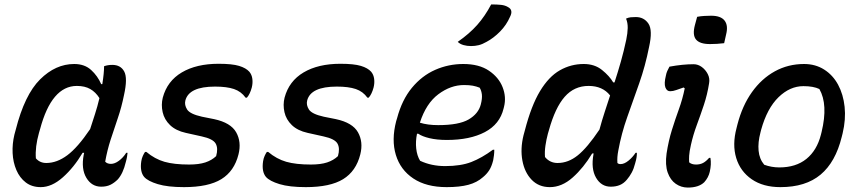

<svg xmlns="http://www.w3.org/2000/svg" viewBox="-20 -834 3890 867"><path d="M315 -545Q362 -545 391.5 -518Q421 -491 437 -454H442Q450 -504 450 -535Q467 -541 487 -541Q525 -541 541 -511Q557 -481 540 -405Q529 -350 512 -300.5Q495 -251 479.5 -203Q464 -155 455 -104Q464 -94 481 -94Q498 -94 517 -108Q536 -122 550 -144H556Q555 -135 553.5 -125.5Q552 -116 548 -102Q536 -51 512 -24Q496 -8 478.5 0.5Q461 9 437 9Q394 9 370 -31Q346 -71 358 -135Q359 -140 360 -144H353Q314 -78 264 -33.5Q214 11 164 11Q124 11 96.5 -10Q69 -31 54 -66Q39 -101 37 -142.5Q35 -184 45 -226L51 -248Q91 -406 161 -475.5Q231 -545 315 -545ZM142 -119Q160 -98 189 -98Q237 -98 284 -133Q331 -168 387 -251Q398 -285 409 -319Q420 -353 429 -391Q412 -418 387.5 -432Q363 -446 327 -446Q213 -446 161 -251L156 -234Q147 -202 143.5 -173.5Q140 -145 142 -119Z M834 -91Q878 -91 907 -100.5Q936 -110 956 -129Q966 -164 954 -185.5Q942 -207 891 -218L819 -234Q774 -244 748 -269Q722 -294 714.5 -327.5Q707 -361 715 -393Q735 -468 801 -507Q867 -546 967 -546Q1028 -546 1059.5 -536.5Q1091 -527 1106 -510Q1117 -497 1119.5 -478Q1122 -459 1117 -439Q1109 -409 1095 -393H1089Q1069 -421 1036.5 -432Q1004 -443 951 -443Q833 -443 817 -380Q812 -360 825 -339.5Q838 -319 892 -307L947 -296Q1022 -280 1046.5 -236.5Q1071 -193 1057 -137Q1038 -61 979.5 -25Q921 11 811 11Q737 11 692.5 -2.5Q648 -16 631 -35Q611 -59 618 -106Q620 -119 625 -130Q630 -141 635 -148H641Q679 -116 722.5 -103.5Q766 -91 834 -91Z M1384 -91Q1428 -91 1457 -100.5Q1486 -110 1506 -129Q1516 -164 1504 -185.5Q1492 -207 1441 -218L1369 -234Q1324 -244 1298 -269Q1272 -294 1264.5 -327.5Q1257 -361 1265 -393Q1285 -468 1351 -507Q1417 -546 1517 -546Q1578 -546 1609.5 -536.5Q1641 -527 1656 -510Q1667 -497 1669.5 -478Q1672 -459 1667 -439Q1659 -409 1645 -393H1639Q1619 -421 1586.5 -432Q1554 -443 1501 -443Q1383 -443 1367 -380Q1362 -360 1375 -339.5Q1388 -319 1442 -307L1497 -296Q1572 -280 1596.5 -236.5Q1621 -193 1607 -137Q1588 -61 1529.5 -25Q1471 11 1361 11Q1287 11 1242.5 -2.5Q1198 -16 1181 -35Q1161 -59 1168 -106Q1170 -119 1175 -130Q1180 -141 1185 -148H1191Q1229 -116 1272.5 -103.5Q1316 -91 1384 -91Z M2072 -545Q2143 -545 2187.5 -515Q2232 -485 2249.5 -440.5Q2267 -396 2256 -352L2254 -344Q2237 -273 2169.5 -237.5Q2102 -202 1998 -202Q1953 -202 1919.5 -210Q1886 -218 1869 -230H1863Q1856 -195 1859.5 -163Q1863 -131 1877 -108Q1928 -84 1990 -84Q2061 -84 2108.5 -102.5Q2156 -121 2206 -158H2212Q2212 -144 2210.5 -132.5Q2209 -121 2207 -110Q2200 -82 2189 -65Q2178 -48 2161 -34Q2134 -10 2095 0.5Q2056 11 1997 11Q1905 11 1846.5 -28Q1788 -67 1767.5 -134.5Q1747 -202 1769 -287L1773 -300Q1795 -383 1840 -437.5Q1885 -492 1945 -518.5Q2005 -545 2072 -545ZM2075 -450Q2015 -450 1959.5 -408.5Q1904 -367 1876 -280Q1911 -269 1959 -269Q2052 -269 2096 -294.5Q2140 -320 2151 -362Q2158 -389 2156 -407Q2154 -425 2146 -438Q2131 -444 2115 -447Q2099 -450 2075 -450ZM2198 -814Q2225 -814 2243 -812Q2261 -810 2274 -802Q2299 -789 2283 -758Q2267 -721 2238 -691.5Q2209 -662 2177 -645Q2158 -634 2141.5 -630Q2125 -626 2107 -626Q2089 -626 2073 -630.5Q2057 -635 2047 -645Q2100 -682 2135 -721.5Q2170 -761 2198 -814Z M2616 -545Q2665 -545 2698.5 -518Q2732 -491 2749 -462H2755Q2770 -508 2783.5 -555.5Q2797 -603 2808 -655Q2814 -684 2814.5 -707.5Q2815 -731 2807 -750Q2818 -755 2828 -756Q2838 -757 2851 -757Q2888 -757 2908 -727.5Q2928 -698 2911 -622Q2894 -536 2866.5 -458Q2839 -380 2812.5 -305.5Q2786 -231 2772 -154Q2766 -124 2768 -98Q2773 -93 2782 -93Q2799 -93 2818 -108.5Q2837 -124 2850 -144H2856Q2856 -134 2854.5 -123.5Q2853 -113 2848 -96Q2842 -72 2832.5 -54.5Q2823 -37 2811 -23Q2797 -6 2779 1.5Q2761 9 2738 9Q2695 9 2671.5 -31.5Q2648 -72 2660 -138L2661 -141H2654Q2615 -76 2566 -32.5Q2517 11 2463 11Q2413 11 2381 -22Q2349 -55 2339 -108.5Q2329 -162 2344 -223L2350 -245Q2379 -357 2418.5 -422.5Q2458 -488 2508 -516.5Q2558 -545 2616 -545ZM2441 -125Q2463 -98 2498 -98Q2546 -98 2589 -132.5Q2632 -167 2687 -249Q2698 -290 2710.5 -328Q2723 -366 2735 -403Q2701 -446 2638 -446Q2573 -446 2530 -397Q2487 -348 2459 -247L2454 -230Q2447 -204 2443 -176.5Q2439 -149 2441 -125Z M3003 -533Q3063 -544 3112 -544Q3132 -544 3149 -531.5Q3166 -519 3176 -499.5Q3186 -480 3182 -458Q3174 -407 3158.5 -360.5Q3143 -314 3126.5 -269.5Q3110 -225 3100 -180Q3093 -149 3092 -131.5Q3091 -114 3092 -101Q3103 -91 3123 -91Q3141 -91 3154.5 -98Q3168 -105 3182 -121H3188Q3193 -93 3185 -58Q3179 -32 3160 -11Q3135 13 3086 13Q3056 13 3031.5 -4Q3007 -21 2995 -55Q2983 -89 2990 -141Q2999 -199 3014 -247Q3029 -295 3045.5 -340.5Q3062 -386 3072 -435L3067 -439Q3049 -433 3034 -427.5Q3019 -422 3006 -422Q2991 -422 2984.5 -439.5Q2978 -457 2987 -493Q2989 -504 2993 -513Q2997 -522 3003 -533ZM3128 -758Q3143 -761 3160 -762Q3177 -763 3191 -763Q3235 -763 3252 -741Q3269 -719 3259 -679L3250 -639Q3235 -637 3218 -636Q3201 -635 3186 -635Q3140 -635 3123 -655.5Q3106 -676 3118 -721Z M3611 -545Q3662 -545 3701.5 -520Q3741 -495 3764.5 -451.5Q3788 -408 3794 -351.5Q3800 -295 3785 -232L3781 -216Q3753 -102 3685.5 -45.5Q3618 11 3504 11Q3426 11 3374.5 -24.5Q3323 -60 3304.5 -120.5Q3286 -181 3306 -256L3310 -272Q3332 -357 3375.5 -418Q3419 -479 3479 -512Q3539 -545 3611 -545ZM3608 -445Q3547 -445 3495.5 -395Q3444 -345 3417 -248L3414 -236Q3402 -191 3405.5 -153.5Q3409 -116 3431 -90Q3464 -78 3499 -78Q3574 -78 3621.5 -116.5Q3669 -155 3687 -226L3690 -238Q3720 -362 3680 -432Q3653 -445 3608 -445Z"/></svg>

Font: Recursive Sn Csl St Med
Style: Italic
Weight: 500
Italic angle: -15°
Version: Version 1.079;hotconv 1.0.112;makeotfexe 2.5.65598; ttfautoh